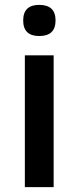

<svg xmlns="http://www.w3.org/2000/svg" viewBox="-20 -768 322 788"><path d="M141.1 -748Q208 -748 208 -684.1Q208 -620.1 141.1 -620.1Q75.2 -620.1 75.2 -684.1Q75.2 -748 141.1 -748ZM200.2 0H82V-541H200.2Z"/></svg>

Font: Droid Sans TV
Style: Bold
Weight: 600
Version: Version 1.00